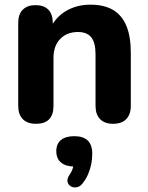

<svg xmlns="http://www.w3.org/2000/svg" viewBox="-20 -521 635 822"><path d="M134 9Q97 9 77.5 -11Q58 -31 58 -68V-423Q58 -460 77.5 -479.5Q97 -499 132 -499Q168 -499 187 -479.5Q206 -460 206 -423V-366L195 -399Q218 -448 263.5 -474.5Q309 -501 367 -501Q426 -501 464 -478.5Q502 -456 521 -410.5Q540 -365 540 -295V-68Q540 -31 520.5 -11Q501 9 464 9Q428 9 408.5 -11Q389 -31 389 -68V-288Q389 -339 370.5 -361.5Q352 -384 314 -384Q266 -384 237.5 -354Q209 -324 209 -274V-68Q209 9 134 9ZM332 266Q321 279 307 281Q293 283 282 276Q271 269 269 256Q267 243 278 227Q288 213 292.5 196Q297 179 297 167L300 192Q262 192 241.5 175Q221 158 221 126Q221 95 241 78.5Q261 62 298 62Q336 62 355.5 80.5Q375 99 375 137Q375 160 370.5 182.5Q366 205 356.5 226.5Q347 248 332 266Z"/></svg>

Font: Nunito ExtraLight ExtraBold
Style: Regular
Weight: 800
Version: Version 3.602